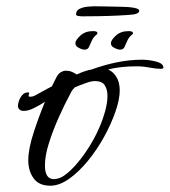

<svg xmlns="http://www.w3.org/2000/svg" viewBox="-20 -620 540 611"><path d="M140 -29Q104 -29 87 -52.5Q70 -76 70 -110Q70 -146 87 -198Q104 -250 123 -296Q106 -285 88 -276Q70 -267 56 -267Q46 -267 41.5 -272Q37 -277 37 -283Q37 -288 40 -298Q43 -308 50.5 -317Q58 -326 69 -326Q73 -326 73 -323Q73 -322 72.5 -321.5Q72 -321 72 -320Q71 -318 71 -316Q71 -312 76 -312Q79 -312 83.5 -313Q88 -314 93 -317Q103 -322 116 -329.5Q129 -337 145 -345L160 -375Q166 -386 174 -390.5Q182 -395 189 -395Q200 -395 208.5 -391.5Q217 -388 224 -383Q235 -388 247.5 -392.5Q260 -397 272 -399Q310 -413 351 -421.5Q392 -430 432 -430Q454 -430 477 -424Q500 -418 500 -405Q500 -401 492 -401Q476 -401 455.5 -405Q435 -409 415 -409Q390 -409 367 -406.5Q344 -404 324 -399Q340 -392 350.5 -375Q361 -358 361 -332Q361 -304 347.5 -265Q334 -226 311.5 -185Q289 -144 260 -108.5Q231 -73 200 -51Q169 -29 140 -29ZM151 -50Q172 -50 194.5 -69Q217 -88 239 -117Q261 -146 278 -177Q286 -191 296.5 -215Q307 -239 314.5 -266Q322 -293 322 -315Q322 -335 313.5 -348.5Q305 -362 282 -362Q271 -362 254 -356Q237 -350 218 -342Q214 -338 210.5 -333.5Q207 -329 205 -324Q186 -289 167 -246.5Q148 -204 135.5 -164Q123 -124 123 -94Q123 -50 151 -50ZM362 -462Q353 -462 340 -470Q333 -474 333 -483Q333 -492 348.5 -506.5Q364 -521 389 -521Q403 -521 403 -515Q403 -511 398 -508Q389 -500 384.5 -489Q380 -478 376 -470Q372 -462 362 -462ZM249 -462Q240 -462 227 -470Q220 -474 220 -483Q220 -492 235.5 -506.5Q251 -521 276 -521Q290 -521 290 -515Q290 -511 285 -508Q276 -500 271.5 -489Q267 -478 263 -470Q259 -462 249 -462ZM240 -568Q239 -568 230.5 -569Q222 -570 222 -574Q222 -586 232.5 -591.5Q243 -597 257 -598.5Q271 -600 281 -600Q293 -600 316.5 -599.5Q340 -599 362.5 -598.5Q385 -598 394 -597Q423 -594 423 -586Q423 -577 405 -574Q387 -572 356 -570.5Q325 -569 293.5 -568.5Q262 -568 240 -568Z"/></svg>

Font: Comforter
Style: Regular
Weight: 400
Designer: Robert E. Leuschke
Foundry: Robert E. Leuschke
Version: Version 1.013; ttfautohint (v1.8.3)